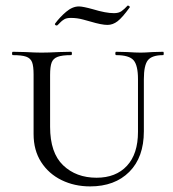

<svg xmlns="http://www.w3.org/2000/svg" viewBox="-20 -653 618 686"><path d="M395 -456Q392 -456 392 -462Q392 -468 395 -468L435 -467Q465 -465 483 -465Q497 -465 525 -467L563 -468Q565 -468 565 -462Q565 -456 563 -456Q523 -456 508.5 -438Q494 -420 494 -370V-184Q494 -91 442 -39Q390 13 302 13Q246 13 200 -9.5Q154 -32 127 -74Q100 -116 100 -174V-387Q100 -417 94.5 -431Q89 -445 73.5 -450.5Q58 -456 26 -456Q23 -456 23 -462Q23 -468 26 -468L71 -467Q107 -465 128 -465Q153 -465 191 -467L234 -468Q237 -468 237 -462Q237 -456 234 -456Q202 -456 186 -450Q170 -444 164.5 -429.5Q159 -415 159 -385V-200Q159 -107 205.5 -62.5Q252 -18 325 -18Q394 -18 433.5 -60.5Q473 -103 473 -182V-370Q473 -420 457 -438Q441 -456 395 -456ZM436 -633H437Q440 -633 442.5 -630.5Q445 -628 443 -626Q417 -590 400 -577Q383 -564 364 -564Q343 -564 303 -576Q299 -577 277.5 -583Q256 -589 233 -589Q218 -589 209.5 -584Q201 -579 194.5 -572Q188 -565 184 -562H182Q179 -562 177 -564.5Q175 -567 177 -569Q194 -592 216.5 -611Q239 -630 262 -630Q276 -630 312 -620Q358 -606 387 -606Q404 -606 414 -613Q424 -620 436 -633Z"/></svg>

Font: Cormorant SC
Style: Regular
Weight: 400
Designer: Christian Thalmann (Catharsis Fonts)
Foundry: Catharsis Fonts
Version: Version 4.000